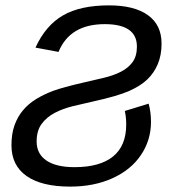

<svg xmlns="http://www.w3.org/2000/svg" viewBox="-20 -689 640 719"><path d="M22.9 -145Q22.9 -188 34.4 -220Q45.9 -252 66.2 -276.1Q86.4 -300.3 115.5 -318.1Q144.5 -335.9 179.4 -348.9Q214.4 -361.8 294.9 -380.4Q333.5 -389.2 369.1 -397.7Q404.8 -406.2 432.4 -420.2Q460 -434.1 476.3 -456.3Q492.7 -478.5 492.7 -514.6Q492.7 -598.6 372.1 -598.6Q241.7 -598.6 199.2 -494.6L112.8 -510.7Q150.9 -593.8 215.8 -631.3Q280.8 -668.9 388.2 -668.9Q482.9 -668.9 533.9 -632.3Q585 -595.7 585 -525.9Q585 -482.4 571 -449.2Q557.1 -416 531.7 -391.6Q506.3 -367.2 463.1 -348.1Q419.9 -329.1 329.1 -309.1Q291 -300.8 253.2 -291.5Q215.3 -282.2 185.1 -266.4Q154.8 -250.5 136 -225.1Q117.2 -199.7 117.2 -159.2Q117.2 -112.8 153.8 -87.9Q190.4 -63 258.8 -63Q354 -63 403.3 -103Q452.6 -143.1 452.6 -222.2Q452.6 -252 447.3 -273.4L536.6 -300.8Q545.4 -269.5 545.4 -232.4Q545.4 -164.1 507.8 -108.4Q470.2 -52.7 401.1 -21.5Q332 9.8 242.7 9.8Q135.7 9.8 79.3 -30Q22.9 -69.8 22.9 -145Z"/></svg>

Font: Liberation Mono
Style: Italic
Weight: 400
Italic angle: -12°
Monospace: yes
Designer: Steve Matteson
Foundry: Ascender Corporation
Version: Version 2.1.5